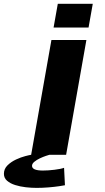

<svg xmlns="http://www.w3.org/2000/svg" viewBox="-104 -790 534 980"><path d="M55 0 158.5 -586H337L233.5 0ZM191 -770.5H369.5L348 -649.5H169.5ZM82.5 169Q56.5 169 27.8 165.8Q-1 162.5 -26.5 154.5Q-52 146.5 -68 132.5Q-84 118.5 -84 97Q-84 72 -65.8 54Q-47.5 36 -22.2 24.2Q3 12.5 25.2 6.8Q47.5 1 55.5 0H148.5Q144 1 130 5.8Q116 10.5 99.5 18.2Q83 26 71.2 35.8Q59.5 45.5 59.5 56.5Q59.5 80.5 115 80.5Q141.5 80.5 174.2 76.5Q207 72.5 223 66.5L227.5 155.5Q220.5 157 197.2 160.5Q174 164 143.2 166.5Q112.5 169 82.5 169Z"/></svg>

Font: Anybody UltraExpanded SemiBold
Style: Italic
Weight: 600
Width: 9
Italic angle: -10°
Designer: Tyler Finck
Foundry: Etcetera Type Company
Version: Version 1.010; ttfautohint (v1.8.3) -l 8 -r 50 -G 200 -x 14 